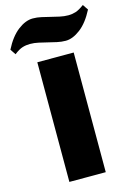

<svg xmlns="http://www.w3.org/2000/svg" viewBox="-220 -1073 800 1147"><g transform="rotate(-15 180.0 -500.0)"><path d="M61 -740H286V0H61ZM-75 -854Q-38 -927 9.5 -963.5Q57 -1000 102 -1000Q129 -1000 155 -994Q181 -988 207.5 -981.5Q234 -975 260.5 -969Q287 -963 314 -963Q337 -963 359 -970Q381 -977 412 -1000L435 -966Q397 -892 349.5 -856Q302 -820 259 -820Q232 -820 205.5 -826Q179 -832 152.5 -838.5Q126 -845 99.5 -851Q73 -857 46 -857Q22 -857 -0.5 -850Q-23 -843 -52 -820Z"/></g></svg>

Font: Encode Sans Normal
Style: Black
Weight: 900
Designer: Pablo Impallari, Andres Torresi
Foundry: Pablo Impallari, Andres Torresi
Version: Version 1.000; ttfautohint (v1.00) -l 8 -r 50 -G 200 -x 14 -